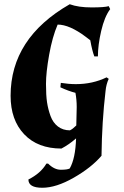

<svg xmlns="http://www.w3.org/2000/svg" viewBox="-20 -686 584 906"><path d="M30 -234Q30 -506 309 -666Q350 -651 412 -651Q474 -651 493 -657L500 -643Q473 -607 457.5 -540Q442 -473 442 -420H425Q415 -446 406 -496L385 -512Q308 -570 252 -570Q227 -512 212 -428Q197 -344 197 -290Q197 -236 202 -203Q207 -170 218.5 -138.5Q230 -107 253.5 -89Q277 -71 310 -71Q323 -77 340 -94L342 -181Q342 -215 336 -248Q304 -256 265 -274L267 -295Q304 -289 338 -289Q417 -289 483 -321L493 -314Q481 -288 478 -256Q461 -113 459 49Q411 105 328 152.5Q245 200 179.5 200Q114 200 114 161Q172 132 199 86H207Q236 115 267 115Q298 115 309 109Q336 62 339 -33Q306 -4 270 15Q158 15 94 -52.5Q30 -120 30 -234Z"/></svg>

Font: Almendra
Style: Bold Italic
Weight: 700
Italic angle: -12°
Designer: Ana Sanfelippo
Foundry: Ana Sanfelippo
Version: Version 1.004